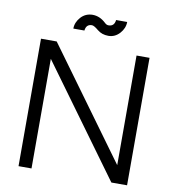

<svg xmlns="http://www.w3.org/2000/svg" viewBox="-95 -976 958 1059"><g transform="rotate(10 384.0 -446.5)"><path d="M80.1 0V-713.9H168L615.2 -100.1V-713.9H688V0H600.1L152.8 -613.8V0ZM434.1 -851.1Q466.3 -851.1 470.2 -887.2H532.2Q532.2 -852.1 505.9 -822.8Q479.5 -793.9 442.9 -793.9Q406.2 -793.9 381.1 -814.9Q356 -835.9 344.2 -835.9Q312 -835.9 308.1 -799.8H246.1Q246.1 -835 272.5 -864.3Q298.8 -893.1 338.9 -893.1Q378.9 -892.6 412.1 -861.3Q422.9 -850.6 434.1 -851.1Z"/></g></svg>

Font: Arcon-Regular
Style: Regular
Weight: 400
Designer: M. Zarth
Foundry: martin zarth - visuelle & digitale kommunikation
Version: Version 1.131;PS 001.131;hotconv 1.0.70;makeotf.lib2.5.58329